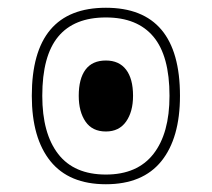

<svg xmlns="http://www.w3.org/2000/svg" viewBox="-20 -475 546 495"><path d="M253 0Q158 0 110 -59.5Q62 -119 62 -228Q62 -455 253 -455Q444 -455 444 -228Q444 -119 396 -59.5Q348 0 253 0ZM253 -25Q334 -25 375.5 -78Q417 -131 417 -228Q417 -331 375.5 -380.5Q334 -430 253 -430Q171 -430 130 -380.5Q89 -331 89 -228Q89 -131 130 -78Q171 -25 253 -25ZM253 -136Q218 -136 200.5 -161.5Q183 -187 183 -228Q183 -272 200.5 -295.5Q218 -319 253 -319Q287 -319 305 -295.5Q323 -272 323 -228Q323 -187 305 -161.5Q287 -136 253 -136Z"/></svg>

Font: Noto Sans Thai SemCond Thin
Style: Regular
Weight: 100
Width: 4
Designer: Monotype Design Team
Foundry: Monotype Imaging Inc.
Version: Version 2.002; ttfautohint (v1.8.4.7-5d5b)